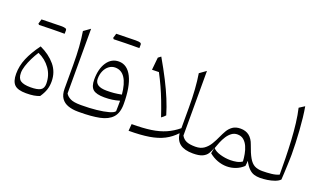

<svg xmlns="http://www.w3.org/2000/svg" viewBox="-77 -1236 2859 1707"><g transform="rotate(20 1352.5 -382.5)"><path d="M216.8 4.4Q138.7 4.4 107.4 -26.6Q76.2 -57.6 76.2 -128.9Q76.2 -203.6 106.7 -276.1Q137.2 -348.6 198.2 -431.6Q288.1 -390.1 342.3 -325.2Q396.5 -260.3 396.5 -170.9Q396.5 -127 384 -90.8Q371.6 -54.7 344.7 -15.6Q320.8 -5.9 290.5 -0.7Q260.3 4.4 216.8 4.4ZM199.7 -371.1Q177.2 -336.4 157.5 -296.4Q137.7 -256.3 125.5 -218.3Q113.3 -180.2 113.3 -151.4Q113.3 -98.6 142.6 -78.9Q171.9 -59.1 236.8 -59.1Q300.8 -59.1 329.8 -75.7Q358.9 -92.3 358.9 -136.2Q358.9 -216.8 314.7 -278.3Q270.5 -339.8 199.7 -371.1ZM310.5 -609.9Q240.2 -609.9 119.1 -606Q112.8 -612.3 109.9 -615.7Q118.7 -646 123 -659.7Q269.5 -663.6 304.7 -663.6Q339.8 -663.6 350.1 -658.7Q360.4 -653.8 360.4 -643.1V-624Q360.4 -616.2 359.9 -609.9Z M565.9 -732.4V-120.6Q580.6 -95.2 612.3 -79.6Q644 -64 707 -64H707.5V0H707Q655.3 0 614.3 -14.2Q573.2 -28.3 549.8 -61.5Q526.4 -94.7 526.4 -151.9V-372.1Q526.4 -466.8 520.8 -545.7Q515.1 -624.5 504.4 -688.5Z M1067.4 -201.7Q1067.4 -118.2 1027.6 -74.7Q987.8 -31.2 910.9 -15.6Q834 0 721.7 0H707.5Q692.9 0 692.9 -30.8V-33.2Q692.9 -64 707.5 -64H720.2Q792.5 -64 858.9 -71Q925.3 -78.1 970.7 -90.8Q1016.1 -103.5 1025.4 -120.1Q1026.4 -144.5 1026.6 -171.4Q1026.9 -198.2 1026.9 -219.2Q990.2 -208.5 957 -203.9Q923.8 -199.2 883.8 -199.2Q807.6 -199.2 776.9 -225.6Q746.1 -252 746.1 -317.9Q746.1 -420.4 787.8 -481.9Q829.6 -543.5 898.9 -543.5Q979 -543.5 1023.2 -454.6Q1067.4 -365.7 1067.4 -201.7ZM1023.4 -275.9Q1014.2 -376.5 980 -429.2Q945.8 -481.9 886.2 -481.9Q854.5 -481.9 828.6 -462.6Q802.7 -443.4 787.8 -410.2Q772.9 -377 772.9 -335Q772.9 -262.2 883.3 -262.2Q920.4 -262.2 951.9 -265.1Q983.4 -268.1 1023.4 -275.9ZM978.5 -717.3Q908.2 -717.3 787.1 -713.4Q780.8 -719.7 777.8 -723.1Q786.6 -753.4 791 -767.1Q937.5 -771 972.7 -771Q1007.8 -771 1018.1 -766.1Q1028.3 -761.2 1028.3 -750.5V-731.4Q1028.3 -723.6 1027.8 -717.3Z M1662.1 -732.4V-120.6Q1679.7 -89.8 1710 -76.9Q1740.2 -64 1793.9 -64H1794.4V0H1793.9Q1714.4 0 1672.4 -31.5Q1630.4 -63 1622.6 -128.9Q1577.1 -79.6 1519.5 -50Q1461.9 -20.5 1382.1 -7.3Q1302.2 5.9 1189 5.9L1194.3 -59.1Q1300.8 -59.1 1377.2 -70.3Q1453.6 -81.5 1512.2 -107.4Q1570.8 -133.3 1622.6 -176.3V-372.1Q1622.6 -554.7 1600.6 -688.5ZM1236.8 -713.4Q1293.5 -615.2 1335 -533.7Q1376.5 -452.1 1406.2 -380.1Q1436 -308.1 1457 -237.3Q1443.4 -220.7 1419.9 -204.6Q1393.6 -282.7 1369.6 -345Q1345.7 -407.2 1320.3 -462.9Q1294.9 -518.6 1264.2 -576.7L1199.2 -575.2L1210.9 -693.8Z M2120.1 -353Q2217.3 -353 2252.4 -250Q2277.8 -176.3 2301.3 -135.7Q2324.7 -95.2 2354.2 -79.6Q2383.8 -64 2427.7 -64H2428.2V0H2427.7Q2398.4 0 2372.8 -7.8Q2347.2 -15.6 2323.7 -38.3Q2300.3 -61 2276.4 -105.5Q2276.4 -83.5 2272 -55.7Q2239.3 -24.9 2199 -9.8Q2158.7 5.4 2116.2 5.4Q2071.8 5.4 2028.3 -10.5Q1984.9 -26.4 1947.3 -57.6L1957.5 -110.8Q1946.8 -79.1 1930.9 -54Q1915 -28.8 1883.8 -14.4Q1852.5 0 1794.4 0Q1779.8 0 1779.8 -30.8V-33.2Q1779.8 -64 1794.4 -64Q1843.3 -64 1875.5 -86.9Q1907.7 -109.9 1929.7 -146.5Q1951.7 -183.1 1969.7 -223.6Q1982.9 -252.9 2000 -282.7Q2017.1 -312.5 2045.7 -332.8Q2074.2 -353 2120.1 -353ZM2111.3 -294.9Q2080.6 -294.9 2056.9 -277.3Q2033.2 -259.8 2015.1 -231.9Q1997.1 -204.1 1983.9 -172.1Q1970.7 -140.1 1960.9 -111.3Q1983.4 -85.9 2031 -72Q2078.6 -58.1 2127.4 -58.1Q2158.2 -58.1 2187.5 -64Q2216.8 -69.8 2237.8 -85.4Q2236.3 -117.2 2229.7 -153.3Q2223.1 -189.5 2209 -221.7Q2194.8 -253.9 2170.9 -274.4Q2147 -294.9 2111.3 -294.9Z M2590.3 -736.3Q2598.6 -690.4 2605 -633.5Q2611.3 -576.7 2615.5 -515.9Q2619.6 -455.1 2621.8 -397.2Q2624 -339.4 2624 -291Q2624 -281.7 2623.3 -254.2Q2622.6 -226.6 2621.1 -189.7Q2619.6 -152.8 2617.9 -116Q2616.2 -79.1 2614.3 -51.3Q2596.2 -33.2 2564.7 -22Q2533.2 -10.7 2497.3 -5.4Q2461.4 0 2428.2 0Q2413.6 0 2413.6 -30.8V-33.2Q2413.6 -64 2428.2 -64Q2471.7 -64 2514.4 -68.8Q2557.1 -73.7 2585 -87.4Q2585 -164.1 2583.3 -246.3Q2581.5 -328.6 2576.9 -410.4Q2572.3 -492.2 2563.2 -567.1Q2554.2 -642.1 2539.6 -703.6Z"/></g></svg>

Font: Pinar-FD Light
Style: Regular
Weight: 300
Designer: Amin Abedi
Version: Version 2.000